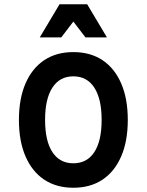

<svg xmlns="http://www.w3.org/2000/svg" viewBox="-20 -866 690 903"><path d="M325 17Q245 17 188 -21Q131 -59 100 -130.5Q69 -202 69 -302Q69 -402 100 -473.5Q131 -545 188 -583Q245 -621 325 -621Q405 -621 462 -583Q519 -545 550 -473.5Q581 -402 581 -302Q581 -202 550 -130.5Q519 -59 462 -21Q405 17 325 17ZM325 -98Q389 -98 423.5 -150.5Q458 -203 458 -302Q458 -401 423.5 -454Q389 -507 325 -507Q261 -507 226.5 -454Q192 -401 192 -302Q192 -203 226.5 -150.5Q261 -98 325 -98ZM167 -690 260 -846H390L483 -690H382L291 -809H359L268 -690Z"/></svg>

Font: Martian Mono SemiCondensed Medium
Style: Regular
Weight: 500
Width: 4
Designer: Roman Shamin
Foundry: Evil Martians
Version: Version 1.000